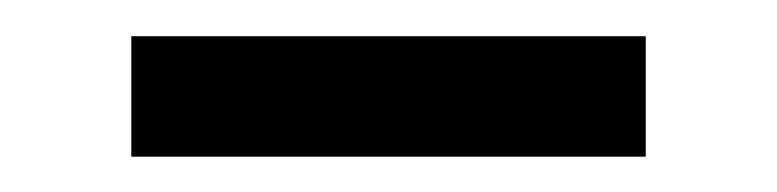

<svg xmlns="http://www.w3.org/2000/svg" viewBox="-20 -660 429 106"><path d="M52.5 -573.5V-640H336.5V-573.5Z"/></svg>

Font: Anek Gujarati Medium Medium
Style: Regular
Weight: 500
Version: Version 1.003